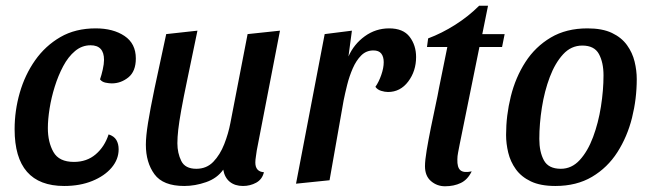

<svg xmlns="http://www.w3.org/2000/svg" viewBox="-20 -629 2275 670"><path d="M204 20Q31 20 31 -178Q31 -243 49 -305.5Q67 -368 102.5 -418.5Q138 -469 190.5 -499.5Q243 -530 314 -530Q375 -530 414.5 -503.5Q454 -477 454 -425Q454 -380 428 -359Q402 -338 370 -338Q361 -338 348.5 -340.5Q336 -343 329 -352Q334 -366 338.5 -386Q343 -406 343 -420Q343 -471 296 -471Q266 -471 242 -451Q218 -431 200.5 -398Q183 -365 171 -326.5Q159 -288 153 -250Q147 -212 147 -182Q147 -133 166.5 -98.5Q186 -64 238 -64Q283 -64 314 -90.5Q345 -117 359 -160Q378 -154 386 -140.5Q394 -127 394 -108Q394 -73 369.5 -44Q345 -15 302 2.5Q259 20 204 20Z M623 20Q549 20 519 -21Q489 -62 489 -124Q489 -153 496.5 -200Q504 -247 519.5 -321.5Q535 -396 560 -510L669 -522Q648 -420 634 -353.5Q620 -287 612.5 -245Q605 -203 602 -176.5Q599 -150 599 -129Q599 -95 612.5 -67.5Q626 -40 665 -40Q701 -40 724.5 -64.5Q748 -89 762.5 -126Q777 -163 784 -200L844 -510L957 -522L876 -104Q875 -95 873 -83Q871 -71 871 -62Q871 -30 901 -28Q895 -3 874 8.5Q853 20 828 20Q800 20 782 5.5Q764 -9 759 -37Q738 -7 699.5 6.5Q661 20 623 20Z M1013 12 1113 -510 1208 -522 1196 -432Q1215 -475 1253 -502.5Q1291 -530 1338 -530Q1387 -530 1409.5 -500.5Q1432 -471 1432 -430Q1432 -381 1404.5 -344.5Q1377 -308 1334 -308Q1323 -308 1310 -312Q1297 -316 1290 -326Q1302 -343 1310.5 -367.5Q1319 -392 1319 -412Q1319 -431 1310.5 -442Q1302 -453 1283 -453Q1258 -453 1240.5 -435.5Q1223 -418 1211 -390.5Q1199 -363 1191.5 -333Q1184 -303 1179 -278L1130 0Z M1533 21Q1505 21 1484 3Q1463 -15 1463 -49Q1463 -69 1469 -105Q1475 -141 1483.5 -183Q1492 -225 1500 -262Q1508 -299 1512 -322L1541 -465H1470L1474 -495Q1522 -513 1568.5 -542.5Q1615 -572 1652 -609H1683L1663 -510H1741L1732 -465H1653L1584 -125Q1581 -109 1578.5 -96.5Q1576 -84 1576 -73Q1575 -45 1586.5 -35Q1598 -25 1626 -31Q1612 -2 1588 9.5Q1564 21 1533 21Z M1918 20Q1866 20 1832.5 4Q1799 -12 1780 -38.5Q1761 -65 1753.5 -96.5Q1746 -128 1746 -158Q1746 -226 1762.5 -292.5Q1779 -359 1813.5 -412.5Q1848 -466 1902 -498Q1956 -530 2030 -530Q2082 -530 2115.5 -514Q2149 -498 2168 -471.5Q2187 -445 2194.5 -414Q2202 -383 2202 -353Q2202 -284 2185.5 -218Q2169 -152 2134.5 -98Q2100 -44 2046 -12Q1992 20 1918 20ZM1937 -40Q1975 -40 2003 -70.5Q2031 -101 2049.5 -150.5Q2068 -200 2077 -257Q2086 -314 2086 -366Q2086 -411 2070 -440.5Q2054 -470 2012 -470Q1973 -470 1945 -439.5Q1917 -409 1898.5 -360Q1880 -311 1871 -254Q1862 -197 1862 -144Q1862 -99 1878 -69.5Q1894 -40 1937 -40Z"/></svg>

Font: Sansita Swashed
Style: Regular
Weight: 400
Designer: Pablo Cosgaya
Foundry: Omnibus-Type
Version: Version 1.003; ttfautohint (v1.8.3)